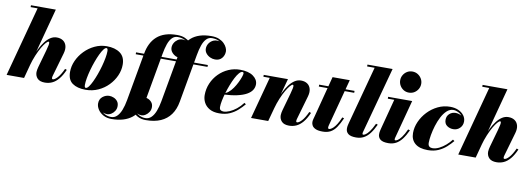

<svg xmlns="http://www.w3.org/2000/svg" viewBox="-71 -1239 5484 1978"><g transform="rotate(10 2671.0 -250.0)"><path d="M0 0 195.5 -730.5H122.5V-750H382.5L182.5 0ZM400.5 10Q348 10 323 -16.2Q298 -42.5 298 -82Q298 -93.5 301 -109Q304 -124.5 307.5 -137L358.5 -318Q369.5 -357 373 -377.2Q376.5 -397.5 374.2 -404.8Q372 -412 366.5 -412Q357 -412 339 -391.8Q321 -371.5 299.2 -334.5Q277.5 -297.5 256 -246.2Q234.5 -195 217.5 -133H205.5Q217.5 -178.5 234.2 -226Q251 -273.5 272.8 -317Q294.5 -360.5 320.5 -395Q346.5 -429.5 377.2 -449.5Q408 -469.5 443 -469.5Q483.5 -469.5 510 -450.8Q536.5 -432 545 -398.2Q553.5 -364.5 540.5 -319.5L469.5 -73Q468.5 -69.5 467.2 -63.2Q466 -57 466 -53Q466 -38 476 -38Q495 -38 524 -69.2Q553 -100.5 582.5 -165L601.5 -158.5Q574 -95.5 542.8 -58.8Q511.5 -22 476.2 -6Q441 10 400.5 10Z M826.5 10Q739.5 10 688.8 -26Q638 -62 638 -144.5Q638 -204.5 664.2 -262.5Q690.5 -320.5 736 -367.2Q781.5 -414 840.8 -442Q900 -470 966 -470Q1053 -470 1106.2 -431.2Q1159.5 -392.5 1159.5 -310Q1159.5 -252 1134.5 -195.2Q1109.5 -138.5 1064.5 -92Q1019.5 -45.5 958.8 -17.8Q898 10 826.5 10ZM826.5 -9.5Q840 -9.5 856.5 -31.2Q873 -53 890.2 -89.2Q907.5 -125.5 923.8 -170.2Q940 -215 952.8 -261.2Q965.5 -307.5 973 -349Q980.5 -390.5 980.5 -420.5Q980.5 -434.5 977.2 -442.5Q974 -450.5 966 -450.5Q952.5 -450.5 936 -428.8Q919.5 -407 902.2 -370.5Q885 -334 868.8 -289.5Q852.5 -245 839.8 -198.8Q827 -152.5 819.5 -110.8Q812 -69 812 -39.5Q812 -25 815.2 -17.2Q818.5 -9.5 826.5 -9.5Z M1492 210Q1441.5 210 1405 189.5Q1368.5 169 1348.8 138Q1329 107 1329 76Q1329 30 1361 4.5Q1393 -21 1431 -21Q1453.5 -21 1477 -11Q1500.5 -1 1516.2 18.8Q1532 38.5 1532 68.5Q1532 96 1517.8 118.8Q1503.5 141.5 1482 155.2Q1460.5 169 1438 169Q1417 169 1391.8 157.2Q1366.5 145.5 1348.2 124.5Q1330 103.5 1330 76H1349Q1349 106 1368.2 132Q1387.5 158 1418.2 174.2Q1449 190.5 1484.5 190.5Q1519.5 190.5 1545.5 165.5Q1571.5 140.5 1589.2 95.5Q1607 50.5 1617.5 -10L1707 -511.5Q1717 -569.5 1739.8 -615.2Q1762.5 -661 1799 -693.5Q1835.5 -726 1887.8 -743Q1940 -760 2009.5 -760Q2057 -760 2090 -746Q2123 -732 2143.5 -711.2Q2164 -690.5 2173.5 -668.8Q2183 -647 2183 -631Q2183 -589 2157.5 -559Q2132 -529 2086.5 -529Q2059 -529 2033.2 -541.2Q2007.5 -553.5 1990.8 -574.8Q1974 -596 1974 -623.5Q1974 -649.5 1987.2 -672.5Q2000.5 -695.5 2023.2 -709.8Q2046 -724 2074.5 -724Q2100 -724 2124.8 -711.2Q2149.5 -698.5 2165.8 -677.2Q2182 -656 2182 -631H2163Q2163 -653.5 2146.2 -679Q2129.5 -704.5 2097.5 -722.5Q2065.5 -740.5 2019.5 -740.5Q1984.5 -740.5 1960.2 -715.5Q1936 -690.5 1920.2 -645.5Q1904.5 -600.5 1894 -540L1805 -38.5Q1791 43 1751.2 98.2Q1711.5 153.5 1646.8 181.8Q1582 210 1492 210ZM1142 260Q1091.5 260 1055 239.5Q1018.5 219 998.8 188Q979 157 979 126Q979 80 1011 54.5Q1043 29 1081 29Q1103.5 29 1127 38.8Q1150.5 48.5 1166.2 68.5Q1182 88.5 1182 118.5Q1182 147 1167.8 169.8Q1153.5 192.5 1132 205.8Q1110.5 219 1088 219Q1066 219 1040.8 207.8Q1015.5 196.5 997.8 175.8Q980 155 980 126H999Q999 156 1018 182Q1037 208 1067.8 224.2Q1098.5 240.5 1134.5 240.5Q1169.5 240.5 1195.5 215.5Q1221.5 190.5 1239.2 145.5Q1257 100.5 1267.5 40L1357 -461.5Q1367 -519.5 1389.8 -565.2Q1412.5 -611 1449 -643.5Q1485.5 -676 1537.8 -693Q1590 -710 1659.5 -710Q1707 -710 1740 -696Q1773 -682 1793.5 -661.2Q1814 -640.5 1823.5 -618.8Q1833 -597 1833 -581Q1833 -539 1807.5 -509Q1782 -479 1736.5 -479Q1709 -479 1683.2 -491.2Q1657.5 -503.5 1640.8 -524.8Q1624 -546 1624 -573.5Q1624 -598.5 1637.2 -621.5Q1650.5 -644.5 1672.8 -659.2Q1695 -674 1722 -674Q1746.5 -674 1771.8 -661.2Q1797 -648.5 1814.5 -627.2Q1832 -606 1832 -581H1813Q1813 -603.5 1796 -629Q1779 -654.5 1747.2 -672.5Q1715.5 -690.5 1669.5 -690.5Q1634.5 -690.5 1610.2 -665.5Q1586 -640.5 1570.2 -595.5Q1554.5 -550.5 1544 -490L1455 11.5Q1444.5 72.5 1419.5 119Q1394.5 165.5 1355.2 196.8Q1316 228 1262.8 244Q1209.5 260 1142 260ZM1273 -440.5V-460H2024V-440.5Z M2224 10Q2163.5 10 2124 -12.2Q2084.5 -34.5 2065 -71Q2045.5 -107.5 2045.5 -150Q2045.5 -215.5 2070.5 -273.5Q2095.5 -331.5 2139.2 -375.8Q2183 -420 2240 -445Q2297 -470 2361 -470Q2449 -470 2498 -434.8Q2547 -399.5 2547 -349Q2547 -317 2529.5 -289.5Q2512 -262 2474.2 -240.8Q2436.5 -219.5 2375.8 -206Q2315 -192.5 2228 -188.5V-202.5Q2256 -204 2282 -225Q2308 -246 2329.5 -277Q2351 -308 2367 -340.8Q2383 -373.5 2392 -399.8Q2401 -426 2401 -436Q2401 -443 2398.2 -447.2Q2395.5 -451.5 2387.5 -451.5Q2372 -451.5 2353.5 -430.2Q2335 -409 2316.5 -373.2Q2298 -337.5 2281.2 -294.2Q2264.5 -251 2251.2 -206.5Q2238 -162 2230.2 -122.8Q2222.5 -83.5 2222.5 -57Q2222.5 -34 2234 -25Q2245.5 -16 2265.5 -16Q2293.5 -16 2328.2 -31Q2363 -46 2398.2 -74Q2433.5 -102 2463 -141.5L2480 -129.5Q2453 -97 2417.5 -64.8Q2382 -32.5 2334.8 -11.2Q2287.5 10 2224 10Z M2955.5 10Q2903 10 2878 -16.2Q2853 -42.5 2853 -82Q2853 -93.5 2856 -109Q2859 -124.5 2862.5 -137L2913.5 -318Q2924.5 -357 2928 -377.2Q2931.5 -397.5 2929.2 -404.8Q2927 -412 2921.5 -412Q2912 -412 2894 -391.8Q2876 -371.5 2854.2 -334.5Q2832.5 -297.5 2811 -246.2Q2789.5 -195 2772.5 -133H2760Q2772 -178.5 2789 -226Q2806 -273.5 2827.5 -317Q2849 -360.5 2875.2 -395Q2901.5 -429.5 2932.2 -449.5Q2963 -469.5 2998 -469.5Q3038.5 -469.5 3065 -450.8Q3091.5 -432 3100 -398.2Q3108.5 -364.5 3095.5 -319.5L3024.5 -73Q3023.5 -69.5 3022.2 -63.2Q3021 -57 3021 -53Q3021 -44.5 3023.5 -41.2Q3026 -38 3031 -38Q3050 -38 3079 -69.2Q3108 -100.5 3137.5 -165L3156.5 -158.5Q3129 -95.5 3097.8 -58.8Q3066.5 -22 3031.2 -6Q2996 10 2955.5 10ZM2557 0 2675 -440.5H2608.5V-460H2862L2736.5 0Z M3306 10Q3260 10 3234 -1.5Q3208 -13 3197.2 -31Q3186.5 -49 3186.5 -68.5Q3186.5 -84 3191.5 -102Q3196.5 -120 3200.5 -135L3311 -560H3491L3360.5 -69Q3359 -63.5 3357.5 -56.8Q3356 -50 3356 -43.5Q3356 -28 3368 -28Q3374 -28 3385.2 -33.2Q3396.5 -38.5 3411.8 -53Q3427 -67.5 3445 -95.5Q3463 -123.5 3482 -169L3501.5 -163Q3475 -103 3448.8 -64.8Q3422.5 -26.5 3388.8 -8.2Q3355 10 3306 10ZM3188.5 -440V-460H3558.5V-440Z M3656 10Q3598.5 10 3573.5 -10.5Q3548.5 -31 3548.5 -65Q3548.5 -83 3551.8 -98Q3555 -113 3557.5 -122L3721 -730.5H3642.5V-750H3905.5L3718.5 -59.5Q3717.5 -55 3716.5 -51Q3715.5 -47 3715.5 -43.5Q3715.5 -31 3725 -31Q3733.5 -31 3749.2 -41Q3765 -51 3787 -79.8Q3809 -108.5 3835.5 -165L3854.5 -158.5Q3828 -101 3799.2 -63.8Q3770.5 -26.5 3735.8 -8.2Q3701 10 3656 10Z M3993 10Q3935 10 3910 -10.5Q3885 -31 3885 -65Q3885 -84 3888.5 -99Q3892 -114 3894 -122.5L3977.5 -440.5H3910V-460H4161.5L4055 -59.5Q4054 -55.5 4053 -50.8Q4052 -46 4052 -41.5Q4052 -36.5 4054.2 -33.8Q4056.5 -31 4061.5 -31Q4070 -31 4085.8 -41Q4101.5 -51 4123.5 -79.8Q4145.5 -108.5 4171.5 -165L4191 -158.5Q4164.5 -101 4135.8 -63.8Q4107 -26.5 4072.2 -8.2Q4037.5 10 3993 10ZM4112 -539.5Q4080.5 -539.5 4055.8 -555Q4031 -570.5 4016.8 -595.8Q4002.5 -621 4002.5 -650Q4002.5 -679 4016.8 -704Q4031 -729 4055.8 -744.5Q4080.5 -760 4112 -760Q4143.5 -760 4168.5 -744.5Q4193.5 -729 4208 -704Q4222.5 -679 4222.5 -650Q4222.5 -621 4208 -595.8Q4193.5 -570.5 4168.5 -555Q4143.5 -539.5 4112 -539.5Z M4405.5 10Q4318.5 10 4272.8 -29Q4227 -68 4227 -137.5Q4227 -197.5 4253 -256.5Q4279 -315.5 4324.8 -363.8Q4370.5 -412 4430.5 -441Q4490.5 -470 4558.5 -470Q4607 -470 4644.5 -453.2Q4682 -436.5 4703.2 -408Q4724.5 -379.5 4724.5 -345Q4724.5 -303.5 4696.5 -275.8Q4668.5 -248 4628 -248Q4590.5 -248 4562 -268.5Q4533.5 -289 4533.5 -330Q4533.5 -369.5 4560.5 -393.5Q4587.5 -417.5 4625.5 -417.5Q4646 -417.5 4668.8 -408.8Q4691.5 -400 4707.5 -383.8Q4723.5 -367.5 4723.5 -345H4707Q4707 -374 4689.5 -396.2Q4672 -418.5 4646.5 -431Q4621 -443.5 4596.5 -443.5Q4559.5 -443.5 4529 -415.8Q4498.5 -388 4475.2 -343.2Q4452 -298.5 4436.2 -247.2Q4420.5 -196 4412.2 -148Q4404 -100 4404 -66.5Q4404 -40 4417 -29Q4430 -18 4449.5 -18Q4484.5 -18 4520.5 -36Q4556.5 -54 4588.8 -82.2Q4621 -110.5 4644.5 -141.5L4661.5 -129.5Q4634.5 -97 4599 -64.8Q4563.5 -32.5 4516 -11.2Q4468.5 10 4405.5 10Z M4724.5 0 4920 -730.5H4847V-750H5107L4907 0ZM5125 10Q5072.5 10 5047.5 -16.2Q5022.5 -42.5 5022.5 -82Q5022.5 -93.5 5025.5 -109Q5028.5 -124.5 5032 -137L5083 -318Q5094 -357 5097.5 -377.2Q5101 -397.5 5098.8 -404.8Q5096.5 -412 5091 -412Q5081.5 -412 5063.5 -391.8Q5045.5 -371.5 5023.8 -334.5Q5002 -297.5 4980.5 -246.2Q4959 -195 4942 -133H4930Q4942 -178.5 4958.8 -226Q4975.5 -273.5 4997.2 -317Q5019 -360.5 5045 -395Q5071 -429.5 5101.8 -449.5Q5132.5 -469.5 5167.5 -469.5Q5208 -469.5 5234.5 -450.8Q5261 -432 5269.5 -398.2Q5278 -364.5 5265 -319.5L5194 -73Q5193 -69.5 5191.8 -63.2Q5190.5 -57 5190.5 -53Q5190.5 -38 5200.5 -38Q5219.5 -38 5248.5 -69.2Q5277.5 -100.5 5307 -165L5326 -158.5Q5298.5 -95.5 5267.2 -58.8Q5236 -22 5200.8 -6Q5165.5 10 5125 10Z"/></g></svg>

Font: Bodoni Moda 11pt Black
Style: Italic
Weight: 900
Italic angle: -13°
Designer: Owen Earl
Foundry: indestructible type
Version: Version 2.004